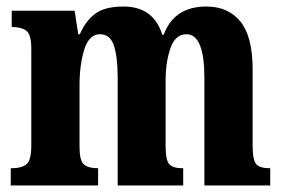

<svg xmlns="http://www.w3.org/2000/svg" viewBox="-20 -569 869 589"><path d="M13 0H281V-53H279Q251 -53 237.5 -64.5Q224 -76 224 -118V-309Q224 -370 238.5 -417Q253 -464 287 -464Q318 -464 329.5 -429Q341 -394 341 -330V0H542V-53H538Q511 -53 499.5 -65Q488 -77 488 -123V-321Q488 -379 503 -421.5Q518 -464 552 -464Q607 -464 607 -330V0H809V-53H806Q778 -53 766.5 -65Q755 -77 755 -123V-356Q755 -457 717.5 -503Q680 -549 613 -549Q514 -549 482 -462H478Q451 -549 359 -549Q301 -549 271.5 -526.5Q242 -504 225 -464H220L209 -536H16V-486H19Q46 -486 61 -474.5Q76 -463 76 -420V-122Q76 -77 61 -65Q46 -53 18 -53H13Z"/></svg>

Font: Noto Serif ExtraCondensed Extra
Style: Regular
Weight: 800
Width: 3
Designer: Monotype Design Team
Foundry: Monotype Imaging Inc.
Version: Version 1.002